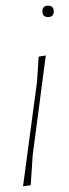

<svg xmlns="http://www.w3.org/2000/svg" viewBox="-20 -651 243 675"><path d="M129 -611Q129 -631 149 -631Q169 -631 169 -611Q169 -591 149 -591Q129 -591 129 -611ZM141 -456 95 -106 88 0 61 4 110 -362 116 -452Z"/></svg>

Font: Alegreya Sans SC Thin
Style: Italic
Weight: 100
Italic angle: -7°
Designer: Juan Pablo del Peral
Foundry: Huerta Tipografica
Version: Version 2.007